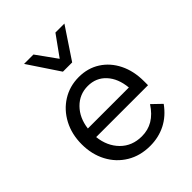

<svg xmlns="http://www.w3.org/2000/svg" viewBox="-219 -879 1013 1013"><g transform="rotate(-45 288.0 -372.5)"><path d="M459 -141 511 -91Q472 -37 419.5 -10.5Q367 16 304 16Q230 16 173.5 -18Q117 -52 85.5 -111.5Q54 -171 54 -246Q54 -321 85.5 -380.5Q117 -440 171.5 -474Q226 -508 294 -508Q361 -508 412.5 -475Q464 -442 493 -383.5Q522 -325 522 -249V-219H135Q143 -145 189.5 -98Q236 -51 309 -51Q355 -51 392 -73Q429 -95 459 -141ZM294 -441Q232 -441 188.5 -397Q145 -353 136 -282H442Q435 -355 395.5 -398Q356 -441 294 -441ZM139 -761H209L291 -647L373 -761H440L324 -587H255Z"/></g></svg>

Font: Wix Madefor Text
Style: Regular
Weight: 400
Designer: Dalton Maag Ltd
Foundry: Dalton Maag Ltd
Version: Version 3.100